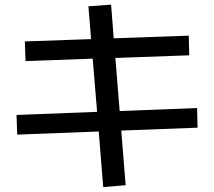

<svg xmlns="http://www.w3.org/2000/svg" viewBox="-20 -759 904 811"><path d="M397 -203.6 52.7 -190.4 49.8 -273.4 390.1 -286.6 371.6 -511.2 87.9 -501 85 -584 364.7 -593.8 353.5 -732.4 449.2 -739.3 460.4 -597.2 777.3 -608.4 779.3 -525.4 467.3 -514.2 485.4 -290 812.5 -302.7 814.5 -219.7 492.2 -207.5 510.7 23.4 416 31.2Z"/></svg>

Font: Pretendard GOV Medium
Style: Regular
Weight: 500
Designer: Base glyphs from Inter by Rasmus Andersson; Hangeul glyphs from Noto Sans CJK(Source Han Sans) by Jang Soo-young and Kan
Foundry: Kil Hyung-jin
Version: Version 1.309